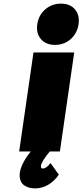

<svg xmlns="http://www.w3.org/2000/svg" viewBox="-20 -837 456 1061"><path d="M85.9 0 165 -546.9H390.1L311 0H254.9Q208.5 57.1 206.1 79.1Q204.6 94.2 216.8 94.2Q236.3 94.2 258.8 64L305.2 127.9Q279.3 165.5 245.1 184.8Q210.9 204.1 173.8 204.1Q156.7 204.1 141.4 200Q126 195.8 112.5 186.3Q99.1 176.8 92.8 158.7Q86.4 140.6 89.8 116.2Q97.2 66.4 149.9 0ZM206.3 -620.8Q178.7 -652.8 186 -703.1Q193.4 -753.4 230 -785.2Q266.6 -816.9 316.9 -816.9Q367.2 -816.9 394.3 -785.2Q421.4 -753.4 414.1 -703.1Q406.7 -652.8 370.6 -620.8Q334.5 -588.9 284.2 -588.9Q233.9 -588.9 206.3 -620.8Z"/></svg>

Font: Trueno Black
Style: Italic
Weight: 900
Designer: Julieta Ulanovsky
Foundry: Julieta Ulanovsky
Version: Version 3.001b | FøM Fix